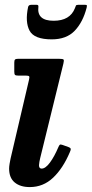

<svg xmlns="http://www.w3.org/2000/svg" viewBox="-20 -765 382 800"><path d="M244 -499.5 147.5 -106.5Q146 -101 144.2 -90.8Q142.5 -80.5 142.5 -76.5Q142.5 -62.5 153.5 -62.5Q169.5 -62.5 188 -87.5Q206.5 -112.5 223 -151.5Q226.5 -160 229.5 -162Q232.5 -164 241 -161L266 -152Q274.5 -148.5 274.8 -144Q275 -139.5 271 -131Q242.5 -63.5 201.2 -24.5Q160 14.5 104 14.5Q64.5 14.5 41.2 -4.8Q18 -24 18 -62.5Q18 -70.5 20 -83Q22 -95.5 24 -104L101 -433Q103.5 -443.5 101.5 -446.8Q99.5 -450 88 -450H56.5Q46 -450 42.8 -452.8Q39.5 -455.5 39.5 -466.5V-504Q39.5 -514 42.8 -517Q46 -520 55.5 -520H226Q242 -520 244.8 -516.8Q247.5 -513.5 244 -499.5ZM195.5 -601Q122.5 -601 103.2 -637.2Q84 -673.5 97 -735.5Q99 -745 110.5 -745H132.5Q141 -745 140 -737Q132.5 -678.5 203.5 -678.5Q271.5 -678.5 292 -730.5Q295 -737.5 296.2 -741.2Q297.5 -745 306.5 -745H333.5Q341 -745 341.8 -742.8Q342.5 -740.5 341 -733Q325.5 -672.5 291.2 -636.8Q257 -601 195.5 -601Z"/></svg>

Font: Besley* Narrow Semi
Style: Italic
Weight: 600
Width: 4
Italic angle: -13°
Designer: Owen Earl
Foundry: indestructible type*
Version: Version 3.000; ttfautohint (v1.8.3)